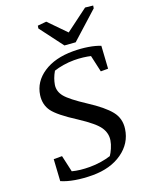

<svg xmlns="http://www.w3.org/2000/svg" viewBox="-162 -964 843 1063"><g transform="rotate(-20 260.0 -432.5)"><path d="M304.2 -372.1Q388.7 -317.4 424.6 -272.7Q460.4 -228 451.7 -168.5Q440.4 -87.9 370.8 -38.6Q301.3 10.7 195.8 10.7Q142.6 10.7 95.2 2.7Q47.9 -5.4 15.6 -20L23.4 -146.5H72.3L94.2 -49.3Q116.2 -43.5 142.1 -40.5Q168 -37.6 197.3 -37.6Q230.5 -37.6 262.9 -42.7Q295.4 -47.9 320.8 -56.2Q330.6 -69.8 340.6 -92.8Q350.6 -115.7 354 -137.2Q360.4 -177.7 335.9 -213.9Q311.5 -250 225.1 -306.6Q124 -371.1 95.2 -410.9Q66.4 -450.7 73.7 -504.9Q84.5 -580.6 152.8 -626Q221.2 -671.4 327.6 -671.4Q373 -671.4 415.3 -664.6Q457.5 -657.7 485.8 -646L477.5 -514.2H434.6L412.6 -612.3Q395 -616.7 368.7 -619.9Q342.3 -623 315.9 -623Q284.2 -623 252.9 -617.9Q221.7 -612.8 197.3 -604.5Q186 -585 179.4 -566.7Q172.9 -548.3 169.9 -530.3Q164.6 -493.2 190.7 -461.2Q216.8 -429.2 304.2 -372.1ZM193.4 -871.1 244.6 -876 341.3 -777.3 473.6 -876 519.5 -871.1 517.1 -855.5 358.9 -712.9 294.4 -717.8 190.9 -855.5Z"/></g></svg>

Font: Noticia Text
Style: Italic
Weight: 400
Italic angle: -8°
Designer: JM Sole
Foundry: JM Sole
Version: Version 1.003